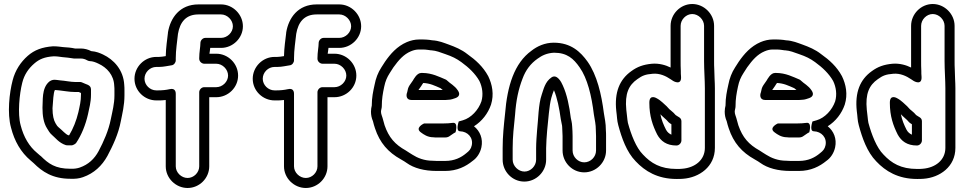

<svg xmlns="http://www.w3.org/2000/svg" viewBox="-20 -802 4811 958"><path d="M226 -395C186 -362 195 -296 192 -266V-263C192 -226 197 -189 215 -161C221 -152 227 -139 239 -129C255 -116 274 -89 308 -78C311 -77 314 -77 316 -77H340C350 -80 357 -85 360 -89C387 -129 407 -179 419 -232C425 -263 434 -290 434 -330V-356C434 -380 407 -381 391 -390C387 -392 383 -393 379 -393H353C333 -393 307 -399 280 -401C268 -402 262 -404 253 -404H252C241 -404 233 -400 226 -395ZM384 -338V-330C384 -297 378 -274 371 -242C361 -200 345 -160 325 -127H321C306 -133 293 -150 271 -168C267 -171 264 -175 257 -187C248 -202 242 -226 242 -262C245 -297 246 -340 254 -353C260 -352 268 -352 276 -351C298 -349 325 -343 353 -343H373C375 -342 380 -340 384 -338ZM247 -521C268 -521 273 -519 291 -517C308 -516 329 -513 342 -511C347 -510 348 -510 353 -510H383C394 -510 405 -507 415 -501C419 -499 424 -497 428 -497C442 -497 458 -491 472 -484C513 -465 548 -428 550 -374C551 -366 551 -359 551 -350V-326C551 -284 541 -247 533 -208C522 -151 497 -95 472 -48C451 -9 421 19 378 34C366 38 351 41 331 40C256 40 222 15 183 -24L181 -25L165 -39C126 -71 98 -118 83 -177C67 -235 77 -334 91 -389C101 -430 123 -461 151 -485C176 -507 203 -518 247 -521ZM246 -571H244C191 -567 152 -553 118 -523C84 -493 56 -452 43 -401C27 -340 15 -237 35 -165C52 -98 84 -42 133 -1L148 12C190 54 242 90 331 90C354 91 375 89 394 82C449 63 489 25 516 -24C542 -73 571 -133 583 -198C590 -234 601 -276 601 -326V-350C601 -360 601 -368 600 -378C596 -454 547 -505 494 -530C479 -537 461 -545 435 -547C420 -555 401 -560 383 -560H354C336 -564 315 -566 295 -567C282 -568 270 -571 246 -571Z M760 -351C728 -351 701 -378 701 -409C701 -441 728 -468 760 -468H773C798 -468 818 -474 835 -476C848 -477 857 -490 857 -501V-512C857 -552 864 -595 868 -633C878 -692 908 -730 970 -730H1083C1114 -730 1142 -702 1142 -671C1142 -640 1114 -613 1083 -613H1005C990 -613 980 -599 980 -588C980 -568 974 -542 974 -512V-509C974 -494 988 -484 999 -484H1059C1090 -484 1118 -456 1118 -425C1118 -394 1090 -367 1059 -367H999C984 -367 974 -353 974 -342V28C974 59 947 86 916 86C885 86 857 59 857 28V-333C857 -337 858 -365 826 -357C809 -353 789 -351 767 -351ZM760 -301H767C780 -301 792 -301 807 -303V28C807 87 857 136 916 136C975 136 1024 87 1024 28V-317H1059C1118 -317 1168 -365 1168 -425C1168 -485 1118 -534 1059 -534H1025C1026 -542 1028 -551 1029 -563H1083C1142 -563 1192 -612 1192 -671C1192 -730 1142 -780 1083 -780H970C877 -780 830 -713 818 -640V-638C814 -603 808 -565 807 -522C794 -520 783 -518 773 -518H760C700 -518 651 -468 651 -409C651 -349 701 -301 760 -301Z M1350 -351C1318 -351 1291 -378 1291 -409C1291 -441 1318 -468 1350 -468H1363C1388 -468 1408 -474 1425 -476C1438 -477 1447 -490 1447 -501V-512C1447 -552 1454 -595 1458 -633C1468 -692 1498 -730 1560 -730H1673C1704 -730 1732 -702 1732 -671C1732 -640 1704 -613 1673 -613H1595C1580 -613 1570 -599 1570 -588C1570 -568 1564 -542 1564 -512V-509C1564 -494 1578 -484 1589 -484H1649C1680 -484 1708 -456 1708 -425C1708 -394 1680 -367 1649 -367H1589C1574 -367 1564 -353 1564 -342V28C1564 59 1537 86 1506 86C1475 86 1447 59 1447 28V-333C1447 -337 1448 -365 1416 -357C1399 -353 1379 -351 1357 -351ZM1350 -301H1357C1370 -301 1382 -301 1397 -303V28C1397 87 1447 136 1506 136C1565 136 1614 87 1614 28V-317H1649C1708 -317 1758 -365 1758 -425C1758 -485 1708 -534 1649 -534H1615C1616 -542 1618 -551 1619 -563H1673C1732 -563 1782 -612 1782 -671C1782 -730 1732 -780 1673 -780H1560C1467 -780 1420 -713 1408 -640V-638C1404 -603 1398 -565 1397 -522C1384 -520 1373 -518 1363 -518H1350C1290 -518 1241 -468 1241 -409C1241 -349 1291 -301 1350 -301Z M2088 -438H2082C2060 -438 2045 -408 2040 -400L2024 -377C2016 -365 2014 -354 2012 -343L2009 -333C2008 -326 2006 -303 2034 -303H2192C2200 -303 2208 -303 2215 -304C2232 -304 2243 -310 2251 -312C2253 -313 2284 -321 2265 -350C2248 -376 2227 -384 2210 -401C2208 -403 2205 -405 2202 -406C2173 -418 2135 -438 2088 -438ZM2178 -362C2181 -360 2186 -355 2189 -353H2068L2082 -373C2085 -378 2088 -383 2092 -388C2127 -386 2148 -375 2178 -362ZM2239 -189C2224 -187 2209 -186 2192 -186H2096C2096 -186 2046 -164 2082 -140C2093 -132 2113 -117 2142 -117C2150 -116 2154 -116 2159 -116H2200C2211 -116 2219 -119 2225 -124C2230 -128 2237 -132 2244 -137L2253 -142C2253 -142 2268 -193 2239 -189ZM2138 0C2097 0 2063 -14 2038 -30C2032 -34 2027 -37 2022 -40L2005 -51C1951 -81 1920 -116 1899 -177C1896 -190 1892 -200 1889 -213C1886 -224 1881 -233 1881 -245C1881 -253 1885 -262 1885 -271C1885 -309 1890 -336 1897 -369C1903 -398 1911 -416 1925 -438L1943 -466C1969 -502 1994 -531 2030 -546C2044 -552 2057 -555 2071 -555H2091C2099 -555 2107 -554 2115 -553L2129 -551H2132C2158 -549 2176 -541 2202 -532C2237 -520 2257 -510 2282 -492C2319 -465 2351 -435 2372 -398C2387 -367 2392 -330 2382 -296C2367 -253 2331 -214 2290 -202C2284 -200 2276 -198 2269 -196C2269 -196 2252 -148 2275 -147C2314 -146 2342 -115 2334 -77C2330 -58 2321 -49 2307 -38C2281 -16 2248 1 2201 1H2159C2155 1 2146 0 2138 0ZM2345 -172C2385 -197 2415 -236 2430 -280C2446 -331 2436 -381 2416 -422C2390 -470 2353 -503 2312 -532C2283 -555 2251 -568 2218 -580C2195 -588 2171 -599 2136 -601L2123 -603C2113 -604 2102 -605 2091 -605H2071C2050 -605 2029 -600 2010 -592C1961 -571 1928 -533 1901 -494L1883 -466C1866 -440 1855 -411 1849 -379C1842 -347 1835 -316 1835 -275C1833 -268 1831 -255 1831 -245C1831 -229 1834 -213 1841 -197C1844 -185 1847 -173 1851 -162C1875 -89 1917 -42 1980 -7L1997 3C2001 6 2005 8 2009 11C2045 37 2097 51 2159 51H2201C2261 51 2305 28 2338 1C2360 -14 2376 -39 2382 -67C2391 -110 2375 -148 2345 -172Z M2954 -123V-51C2954 -19 2927 8 2895 8C2864 8 2837 -19 2837 -51V-123C2837 -137 2836 -158 2835 -170C2834 -192 2830 -202 2828 -214C2821 -271 2809 -331 2788 -376C2781 -393 2759 -434 2732 -416C2699 -394 2692 -355 2683 -330C2666 -281 2666 -206 2660 -154C2658 -128 2655 -91 2655 -63V-5C2655 26 2628 54 2597 54C2566 54 2538 26 2538 -5V-63C2538 -120 2544 -172 2550 -230C2555 -302 2567 -357 2587 -409C2603 -453 2628 -485 2662 -509C2684 -525 2708 -537 2744 -539C2810 -539 2842 -509 2872 -466C2911 -411 2932 -324 2943 -232C2948 -200 2953 -183 2953 -152C2953 -141 2954 -131 2954 -123ZM2786 -146C2786 -138 2787 -129 2787 -123V-51C2787 8 2835 58 2895 58C2954 58 3004 9 3004 -51V-123C3004 -132 3004 -142 3003 -153C3003 -188 2997 -212 2993 -238C2981 -332 2959 -427 2912 -494C2877 -543 2829 -589 2743 -589C2698 -589 2660 -571 2632 -549C2546 -487 2511 -373 2500 -234C2494 -178 2488 -123 2488 -63V-5C2488 54 2536 104 2596 104C2656 104 2705 54 2705 -5V-63C2705 -87 2708 -124 2710 -150C2716 -202 2720 -275 2731 -314C2735 -327 2739 -341 2744 -352C2760 -315 2771 -260 2778 -208C2781 -188 2785 -178 2785 -169C2785 -162 2786 -156 2786 -146Z M3544 -454C3543 -470 3543 -484 3543 -497V-673C3543 -732 3493 -782 3434 -782C3375 -782 3326 -732 3326 -673V-497V-465C3302 -477 3269 -487 3233 -484C3190 -480 3160 -469 3130 -447C3071 -405 3045 -341 3055 -248C3059 -221 3058 -202 3065 -177C3082 -114 3106 -44 3152 3C3198 52 3261 91 3356 91C3367 91 3378 91 3388 90C3469 84 3547 30 3547 -64V-362C3547 -393 3544 -423 3544 -454ZM3497 -362V-64C3497 -4 3448 35 3384 40C3376 41 3366 41 3356 41C3275 41 3228 12 3188 -31C3154 -65 3129 -130 3113 -189C3109 -210 3109 -227 3105 -254C3097 -335 3117 -377 3160 -407C3185 -425 3200 -431 3237 -434C3272 -437 3302 -423 3327 -406L3339 -398C3339 -398 3382 -372 3378 -421C3377 -430 3377 -437 3377 -448C3376 -466 3376 -482 3376 -497V-673C3376 -704 3403 -732 3434 -732C3465 -732 3493 -704 3493 -673V-497C3493 -454 3497 -400 3497 -362ZM3351 -228 3341 -239C3334 -246 3324 -253 3320 -257L3307 -271C3306 -272 3306 -273 3305 -273C3294 -282 3279 -300 3256 -312C3256 -312 3220 -334 3220 -290V-288C3220 -222 3237 -175 3259 -131C3277 -98 3306 -76 3355 -76C3370 -76 3380 -90 3380 -101V-197C3380 -216 3362 -219 3351 -228ZM3330 -182V-130C3319 -135 3310 -142 3303 -155C3291 -179 3281 -202 3275 -232L3284 -223C3291 -216 3297 -211 3306 -203L3316 -192C3320 -188 3324 -186 3330 -182Z M3853 -438H3847C3825 -438 3810 -408 3805 -400L3789 -377C3781 -365 3779 -354 3777 -343L3774 -333C3773 -326 3771 -303 3799 -303H3957C3965 -303 3973 -303 3980 -304C3997 -304 4008 -310 4016 -312C4018 -313 4049 -321 4030 -350C4013 -376 3992 -384 3975 -401C3973 -403 3970 -405 3967 -406C3938 -418 3900 -438 3853 -438ZM3943 -362C3946 -360 3951 -355 3954 -353H3833L3847 -373C3850 -378 3853 -383 3857 -388C3892 -386 3913 -375 3943 -362ZM4004 -189C3989 -187 3974 -186 3957 -186H3861C3861 -186 3811 -164 3847 -140C3858 -132 3878 -117 3907 -117C3915 -116 3919 -116 3924 -116H3965C3976 -116 3984 -119 3990 -124C3995 -128 4002 -132 4009 -137L4018 -142C4018 -142 4033 -193 4004 -189ZM3903 0C3862 0 3828 -14 3803 -30C3797 -34 3792 -37 3787 -40L3770 -51C3716 -81 3685 -116 3664 -177C3661 -190 3657 -200 3654 -213C3651 -224 3646 -233 3646 -245C3646 -253 3650 -262 3650 -271C3650 -309 3655 -336 3662 -369C3668 -398 3676 -416 3690 -438L3708 -466C3734 -502 3759 -531 3795 -546C3809 -552 3822 -555 3836 -555H3856C3864 -555 3872 -554 3880 -553L3894 -551H3897C3923 -549 3941 -541 3967 -532C4002 -520 4022 -510 4047 -492C4084 -465 4116 -435 4137 -398C4152 -367 4157 -330 4147 -296C4132 -253 4096 -214 4055 -202C4049 -200 4041 -198 4034 -196C4034 -196 4017 -148 4040 -147C4079 -146 4107 -115 4099 -77C4095 -58 4086 -49 4072 -38C4046 -16 4013 1 3966 1H3924C3920 1 3911 0 3903 0ZM4110 -172C4150 -197 4180 -236 4195 -280C4211 -331 4201 -381 4181 -422C4155 -470 4118 -503 4077 -532C4048 -555 4016 -568 3983 -580C3960 -588 3936 -599 3901 -601L3888 -603C3878 -604 3867 -605 3856 -605H3836C3815 -605 3794 -600 3775 -592C3726 -571 3693 -533 3666 -494L3648 -466C3631 -440 3620 -411 3614 -379C3607 -347 3600 -316 3600 -275C3598 -268 3596 -255 3596 -245C3596 -229 3599 -213 3606 -197C3609 -185 3612 -173 3616 -162C3640 -89 3682 -42 3745 -7L3762 3C3766 6 3770 8 3774 11C3810 37 3862 51 3924 51H3966C4026 51 4070 28 4103 1C4125 -14 4141 -39 4147 -67C4156 -110 4140 -148 4110 -172Z M4744 -454C4743 -470 4743 -484 4743 -497V-673C4743 -732 4693 -782 4634 -782C4575 -782 4526 -732 4526 -673V-497V-465C4502 -477 4469 -487 4433 -484C4390 -480 4360 -469 4330 -447C4271 -405 4245 -341 4255 -248C4259 -221 4258 -202 4265 -177C4282 -114 4306 -44 4352 3C4398 52 4461 91 4556 91C4567 91 4578 91 4588 90C4669 84 4747 30 4747 -64V-362C4747 -393 4744 -423 4744 -454ZM4697 -362V-64C4697 -4 4648 35 4584 40C4576 41 4566 41 4556 41C4475 41 4428 12 4388 -31C4354 -65 4329 -130 4313 -189C4309 -210 4309 -227 4305 -254C4297 -335 4317 -377 4360 -407C4385 -425 4400 -431 4437 -434C4472 -437 4502 -423 4527 -406L4539 -398C4539 -398 4582 -372 4578 -421C4577 -430 4577 -437 4577 -448C4576 -466 4576 -482 4576 -497V-673C4576 -704 4603 -732 4634 -732C4665 -732 4693 -704 4693 -673V-497C4693 -454 4697 -400 4697 -362ZM4551 -228 4541 -239C4534 -246 4524 -253 4520 -257L4507 -271C4506 -272 4506 -273 4505 -273C4494 -282 4479 -300 4456 -312C4456 -312 4420 -334 4420 -290V-288C4420 -222 4437 -175 4459 -131C4477 -98 4506 -76 4555 -76C4570 -76 4580 -90 4580 -101V-197C4580 -216 4562 -219 4551 -228ZM4530 -182V-130C4519 -135 4510 -142 4503 -155C4491 -179 4481 -202 4475 -232L4484 -223C4491 -216 4497 -211 4506 -203L4516 -192C4520 -188 4524 -186 4530 -182Z"/></svg>

Font: Blanket
Style: BlkOutline
Weight: 900
Foundry: Cannot Into Space Fonts
Version: Version 0.9